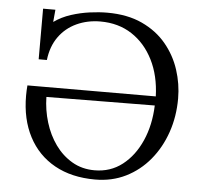

<svg xmlns="http://www.w3.org/2000/svg" viewBox="-52 -770 874 839"><g transform="rotate(5 385.0 -350.5)"><path d="M395 15Q292 15 217.5 -26.5Q143 -68 103 -144.5Q63 -221 63 -324Q63 -335 63.5 -346.5Q64 -358 65 -369L628 -370Q625 -461 590.5 -529.5Q556 -598 497 -636.5Q438 -675 359 -675Q302 -675 254.5 -653Q207 -631 177 -589Q147 -547 140 -487H104V-709H158L153 -655Q187 -679 227.5 -692Q268 -705 309 -710.5Q350 -716 385 -716Q474 -716 538.5 -686Q603 -656 644.5 -606Q686 -556 706 -494.5Q726 -433 726 -369Q726 -290 702 -220.5Q678 -151 634 -98Q590 -45 529.5 -15Q469 15 395 15ZM389 -25Q459 -25 511 -65.5Q563 -106 593.5 -175Q624 -244 627 -330L152 -326Q153 -269 169.5 -215Q186 -161 216.5 -118.5Q247 -76 290.5 -50.5Q334 -25 389 -25Z"/></g></svg>

Font: Lora
Style: Regular
Weight: 400
Designer: Olga Karpushina, Alexei Vanyashin (Cyrillic)
Foundry: Cyreal
Version: Version 3.005; ttfautohint (v1.8.4.7-5d5b)